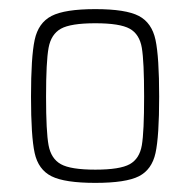

<svg xmlns="http://www.w3.org/2000/svg" viewBox="-20 -716 417 421"><path d="M48 -504Q48 -591 56 -628.5Q64 -666 93 -681Q122 -696 189 -696Q256 -696 284.5 -681Q313 -666 321 -628.5Q329 -591 329 -504Q329 -417 321 -380.5Q313 -344 284.5 -329.5Q256 -315 189 -315Q122 -315 93 -329.5Q64 -344 56 -380.5Q48 -417 48 -504ZM296 -504Q296 -581 291 -611Q286 -641 264.5 -653Q243 -665 189 -665Q135 -665 113.5 -653Q92 -641 86.5 -611Q81 -581 81 -504Q81 -427 86.5 -397.5Q92 -368 113.5 -356Q135 -344 189 -344Q243 -344 264.5 -356Q286 -368 291 -397.5Q296 -427 296 -504Z"/></svg>

Font: Saira Semi Condensed Thin
Style: Regular
Weight: 100
Width: 4
Designer: Hector Gatti with collaboration of the Omnibus-Type team
Foundry: Omnibus-Type
Version: Version 1.001; ttfautohint (v1.8)